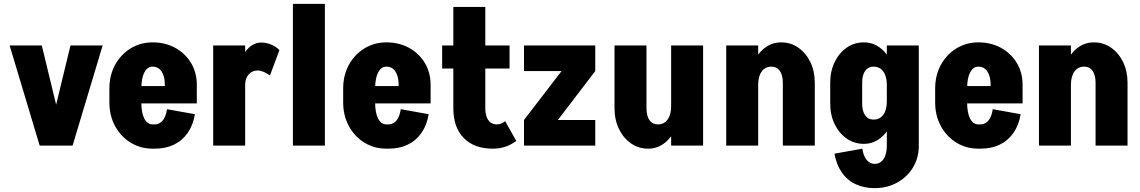

<svg xmlns="http://www.w3.org/2000/svg" viewBox="-20 -756 5920 997"><path d="M220 0 346 -520H513L357 0ZM186 0 30 -520H197L323 0Z M644 -219V-309H1002V-219ZM773 16V-110H783V16ZM548 -223V-297H714V-223ZM836 -309V-317H1002V-309ZM1002 -316H836Q836 -360 819 -385Q802 -410 772 -410V-536Q838 -536 890 -507.5Q942 -479 972 -429Q1002 -379 1002 -316ZM847 -189 992 -163Q983 -107 955 -66.5Q927 -26 883.5 -5Q840 16 783 16V-110Q809 -110 825.5 -131Q842 -152 847 -189ZM548 -296Q548 -365 577.5 -419Q607 -473 658 -504.5Q709 -536 773 -536V-410Q745 -410 729.5 -380Q714 -350 714 -296ZM548 -224H714Q714 -170 729.5 -140Q745 -110 773 -110V16Q709 16 658 -15.5Q607 -47 577.5 -101.5Q548 -156 548 -224Z M1087 0V-520H1253V0ZM1207 -316Q1207 -379 1224 -428.5Q1241 -478 1270.5 -506.5Q1300 -535 1337 -535L1317 -390Q1289 -390 1271 -369Q1253 -348 1253 -316ZM1382 -364Q1366 -376 1349 -383Q1332 -390 1317 -390L1337 -535Q1362 -535 1387 -525Q1412 -515 1431 -496Z M1501 0V-736H1667V0Z M1858 -219V-309H2216V-219ZM1987 16V-110H1997V16ZM1762 -223V-297H1928V-223ZM2050 -309V-317H2216V-309ZM2216 -316H2050Q2050 -360 2033 -385Q2016 -410 1986 -410V-536Q2052 -536 2104 -507.5Q2156 -479 2186 -429Q2216 -379 2216 -316ZM2061 -189 2206 -163Q2197 -107 2169 -66.5Q2141 -26 2097.5 -5Q2054 16 1997 16V-110Q2023 -110 2039.5 -131Q2056 -152 2061 -189ZM1762 -296Q1762 -365 1791.5 -419Q1821 -473 1872 -504.5Q1923 -536 1987 -536V-410Q1959 -410 1943.5 -380Q1928 -350 1928 -296ZM1762 -224H1928Q1928 -170 1943.5 -140Q1959 -110 1987 -110V16Q1923 16 1872 -15.5Q1821 -47 1791.5 -101.5Q1762 -156 1762 -224Z M2334 -193V-720H2500V-193ZM2276 -400V-520H2626V-400ZM2334 -194H2500Q2500 -168 2507 -149Q2514 -130 2527.5 -120Q2541 -110 2559 -110L2539 16Q2442 16 2388 -39.5Q2334 -95 2334 -194ZM2603 -127 2661 -24Q2630 -2 2600.5 7Q2571 16 2539 16L2559 -110Q2572 -110 2583 -114.5Q2594 -119 2603 -127Z M2701 -133 2896 -387H3071L2877 -133ZM2701 0V-133H3071V0ZM2701 -387V-520H3071V-387Z M3631 -520V0H3465V-520ZM3337 -520V-193H3171V-520ZM3337 -194Q3337 -154 3352.5 -132Q3368 -110 3396 -110L3346 16Q3296 16 3256.5 -11.5Q3217 -39 3194 -86.5Q3171 -134 3171 -194ZM3511 -204Q3511 -141 3489.5 -91.5Q3468 -42 3430.5 -13Q3393 16 3346 16L3396 -110Q3428 -110 3446.5 -135Q3465 -160 3465 -204Z M3751 0V-520H3917V0ZM4045 0V-327H4211V0ZM4045 -326Q4045 -366 4029.5 -388Q4014 -410 3986 -410L4036 -536Q4086 -536 4125.5 -508.5Q4165 -481 4188 -433.5Q4211 -386 4211 -326ZM3871 -316Q3871 -379 3892.5 -429Q3914 -479 3951.5 -507.5Q3989 -536 4036 -536L3986 -410Q3954 -410 3935.5 -385Q3917 -360 3917 -316Z M4585 12V-520H4751V12ZM4291 -218V-327H4457V-218ZM4457 -326H4291Q4291 -386 4314 -433.5Q4337 -481 4376.5 -508.5Q4416 -536 4466 -536L4516 -410Q4488 -410 4472.5 -388Q4457 -366 4457 -326ZM4631 -316H4585Q4585 -360 4566.5 -385Q4548 -410 4516 -410L4466 -536Q4513 -536 4550.5 -507.5Q4588 -479 4609.5 -429Q4631 -379 4631 -316ZM4457 -219Q4457 -179 4472.5 -157Q4488 -135 4516 -135L4466 -9Q4416 -9 4376.5 -36.5Q4337 -64 4314 -111.5Q4291 -159 4291 -219ZM4631 -229Q4631 -166 4609.5 -116.5Q4588 -67 4550.5 -38Q4513 -9 4466 -9L4516 -135Q4548 -135 4566.5 -160Q4585 -185 4585 -229ZM4751 1Q4751 64 4721 113.5Q4691 163 4639 192Q4587 221 4521 221V95Q4551 95 4568 70Q4585 45 4585 1ZM4458 16Q4463 53 4480 74Q4497 95 4522 95V221Q4466 221 4422 200Q4378 179 4350.5 138.5Q4323 98 4313 42Z M4932 -219V-309H5290V-219ZM5061 16V-110H5071V16ZM4836 -223V-297H5002V-223ZM5124 -309V-317H5290V-309ZM5290 -316H5124Q5124 -360 5107 -385Q5090 -410 5060 -410V-536Q5126 -536 5178 -507.5Q5230 -479 5260 -429Q5290 -379 5290 -316ZM5135 -189 5280 -163Q5271 -107 5243 -66.5Q5215 -26 5171.5 -5Q5128 16 5071 16V-110Q5097 -110 5113.5 -131Q5130 -152 5135 -189ZM4836 -296Q4836 -365 4865.5 -419Q4895 -473 4946 -504.5Q4997 -536 5061 -536V-410Q5033 -410 5017.5 -380Q5002 -350 5002 -296ZM4836 -224H5002Q5002 -170 5017.5 -140Q5033 -110 5061 -110V16Q4997 16 4946 -15.5Q4895 -47 4865.5 -101.5Q4836 -156 4836 -224Z M5375 0V-520H5541V0ZM5669 0V-327H5835V0ZM5669 -326Q5669 -366 5653.5 -388Q5638 -410 5610 -410L5660 -536Q5710 -536 5749.5 -508.5Q5789 -481 5812 -433.5Q5835 -386 5835 -326ZM5495 -316Q5495 -379 5516.5 -429Q5538 -479 5575.5 -507.5Q5613 -536 5660 -536L5610 -410Q5578 -410 5559.5 -385Q5541 -360 5541 -316Z"/></svg>

Font: Akshar Light
Style: Regular
Weight: 300
Designer: Tall Chai
Foundry: Tall Chai
Version: Version 1.100